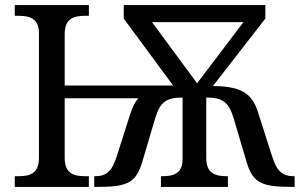

<svg xmlns="http://www.w3.org/2000/svg" viewBox="-20 -734 1177 754"><path d="M38 0H329V-42H316C271 -42 234 -51 234 -114V-348H523C509 -332 500 -312 493 -291L439 -122C420 -61 398 -42 353 -42H350V0H358C476 0 513 -13 538 -96L589 -268C608 -333 633 -351 697 -351V-109C697 -50 659 -42 615 -42H612V0H875V-42H872C827 -42 790 -51 790 -114V-351C854 -351 879 -333 898 -268L949 -96C974 -13 1011 0 1129 0H1137V-42H1134C1089 -42 1067 -61 1048 -122L994 -291C973 -357 940 -396 816 -396L1022 -661V-714H466V-661L660 -398H234V-600C234 -663 271 -672 316 -672H329V-714H38V-672H51C95 -672 133 -663 133 -604V-114C133 -51 96 -42 51 -42H38ZM754 -407 577 -647H936Z"/></svg>

Font: Noto Serif Thai
Style: Regular
Weight: 400
Designer: Monotype Design Team
Foundry: Monotype Imaging Inc.
Version: Version 1.901